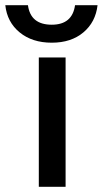

<svg xmlns="http://www.w3.org/2000/svg" viewBox="-100 -722 396 742"><path d="M277 -702Q269.5 -636.5 222.2 -596.8Q175 -557 100 -557Q24.5 -557 -24 -596.8Q-72.5 -636.5 -79.5 -702H8Q18 -626.5 100 -626.5Q179.5 -626.5 190 -702ZM50 -500H153.5V0H50Z"/></svg>

Font: Overused Grotesk Medium
Style: Regular
Weight: 525
Version: Version 0.004